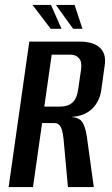

<svg xmlns="http://www.w3.org/2000/svg" viewBox="-20 -760 457 780"><path d="M15 0 99 -591H303Q359 -591 386 -566Q413 -541 405 -492L392 -398Q386 -349 354.5 -318.5Q323 -288 270 -285Q303 -282 315 -263Q327 -244 333 -204L361 0H256L238 -197Q236 -215 232.5 -229Q229 -243 221.5 -251.5Q214 -260 201 -260H151L114 0ZM160 -327H224Q256 -327 274.5 -343.5Q293 -360 298 -400L309 -475Q314 -509 301 -523.5Q288 -538 266 -538H190ZM315 -643H277L207 -740H283ZM230 -643H186L112 -740H187Z"/></svg>

Font: Alumni Sans Thin SemiBold
Style: Italic
Weight: 600
Italic angle: -8°
Version: Version 1.016